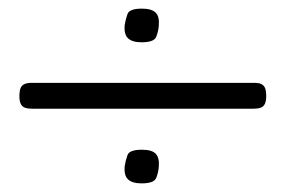

<svg xmlns="http://www.w3.org/2000/svg" viewBox="-20 -478 662 445"><path d="M55 -226Q44 -226 37.5 -228.5Q31 -231 28 -237.5Q25 -244 25 -255Q25 -267 27.5 -273.5Q30 -280 36.5 -283Q43 -286 53 -286H569Q580 -286 586 -283Q592 -280 594.5 -273.5Q597 -267 597 -255Q597 -244 594 -237.5Q591 -231 584.5 -228.5Q578 -226 567 -226ZM308 -53Q287 -53 277 -62Q267 -71 269 -93Q271 -106 275.5 -118.5Q280 -131 309 -131Q333 -131 341.5 -121Q350 -111 348 -91Q347 -78 342 -65.5Q337 -53 308 -53ZM308 -380Q287 -380 277 -389Q267 -398 269 -420Q271 -433 275.5 -445.5Q280 -458 309 -458Q331 -458 340.5 -449Q350 -440 348 -418Q347 -405 342 -392.5Q337 -380 308 -380Z"/></svg>

Font: Fredoka Expanded Light
Style: Regular
Weight: 300
Width: 7
Designer: Ben Nathan
Foundry: Milena B. Brandão, Ben Nathan
Version: Version 2.001